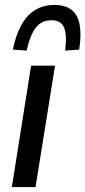

<svg xmlns="http://www.w3.org/2000/svg" viewBox="-20 -758 346 778"><path d="M28 0 106 -492H203L124 0ZM88 -553 32 -557Q44 -616 66.5 -656.5Q89 -697 122.5 -717.5Q156 -738 201 -738Q245 -738 270.5 -717.5Q296 -697 303 -656.5Q310 -616 301 -557L244 -553Q252 -617 239.5 -646.5Q227 -676 188 -676Q149 -676 125.5 -646.5Q102 -617 88 -553Z"/></svg>

Font: Nunito Sans 10pt Condensed SemiBold
Style: Italic
Weight: 600
Width: 3
Italic angle: -9°
Designer: Vernon Adams
Foundry: Vernon Adams
Version: Version 3.101;gftools[0.9.27]